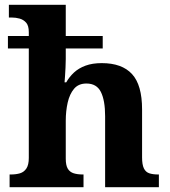

<svg xmlns="http://www.w3.org/2000/svg" viewBox="-20 -780 708 800"><path d="M20 0V-53H25Q47 -53 63.5 -58Q80 -63 90 -78Q100 -93 100 -122V-578H13V-630H100V-646Q100 -673 89 -685.5Q78 -698 62 -702.5Q46 -707 29 -707H17V-760H254V-630H408V-578H254V-534Q254 -517 253 -498.5Q252 -480 251 -464Q250 -448 249 -437H256Q269 -460 288.5 -478Q308 -496 336.5 -506.5Q365 -517 404 -517Q488 -517 530 -471.5Q572 -426 572 -324V-124Q572 -94 579.5 -78.5Q587 -63 602 -58Q617 -53 639 -53H642V0H418V-296Q418 -361 400.5 -396.5Q383 -432 340 -432Q307 -432 288.5 -410Q270 -388 262 -352.5Q254 -317 254 -277V-119Q254 -91 262.5 -77Q271 -63 287 -58Q303 -53 325 -53H328V0Z"/></svg>

Font: Noto Rashi Hebrew
Style: Bold
Weight: 700
Version: Version 1.006